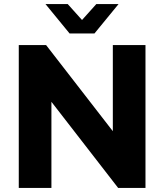

<svg xmlns="http://www.w3.org/2000/svg" viewBox="-20 -921 805 941"><path d="M72 -700H206L533 -278V-700H693V0H559L232 -422V0H72ZM203 -901H312L382 -823L452 -901H561L443 -757H321Z"/></svg>

Font: Chess Sans
Style: Bold
Weight: 700
Designer: Wolf Bōese
Foundry: Wolf Bōese
Version: Version 7.223